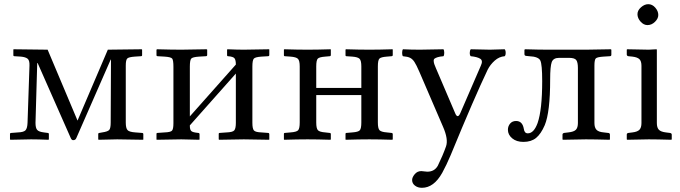

<svg xmlns="http://www.w3.org/2000/svg" viewBox="-20 -667 3255 919"><path d="M44.9 -431.2 208 -429.2 351.1 -89.8 496.1 -429.2 658.2 -431.2 660.2 -429.2V-402.8Q660.2 -397.9 653.8 -397.9L625 -396Q596.2 -394 589.1 -387Q582 -379.9 582 -353V-80.1Q582 -54.2 590.1 -44.7Q598.1 -35.2 627.9 -33.2L659.2 -30.8Q666 -30.8 666 -24.9V0L665 2Q573.2 0 541 0L452.1 2L450.2 0V-24.9Q450.2 -30.8 456.1 -30.8L469.2 -33.2Q496.1 -37.1 502.9 -45.2Q509.8 -53.2 509.8 -80.1L511.2 -381.8H509.8L345.2 -5.9Q341.3 3.9 330.1 3.9Q323.2 3.9 318.8 -5.9L160.2 -365.2H158.2L149.9 -79.1Q149.9 -54.2 158 -45.2Q166 -36.1 189.9 -33.2L208 -30.8Q213.9 -30.8 213.9 -24.9V0L211.9 2Q161.1 0 128.9 0L29.8 2L27.8 0V-25.9Q27.8 -30.8 35.2 -30.8L65.9 -33.2Q93.8 -34.2 102.3 -43.7Q110.8 -53.2 111.8 -79.1L121.1 -353Q122.1 -377.9 112.1 -386Q102.1 -394 80.1 -396L49.8 -397.9Q43.9 -397.9 43.9 -402.8V-429.2Z M847.7 -429.2Q847.7 -429.2 968.8 -431.2L971.7 -429.2V-403.8Q971.7 -397.9 964.8 -397.9L932.6 -396Q901.9 -394 895.3 -386.5Q888.7 -378.9 888.7 -348.1V-109.9L1108.9 -357.9Q1108.9 -378.9 1102.8 -387.5Q1096.7 -396 1071.8 -397.9Q1066.9 -397.9 1066.9 -402.8V-429.2L1068.8 -431.2Q1116.7 -429.2 1147 -429.2L1268.1 -431.2L1269 -429.2V-403.8Q1269 -397.9 1262.7 -397.9L1231 -396Q1202.1 -394 1195.1 -386.5Q1188 -378.9 1188 -348.1V-79.1Q1188 -51.3 1195.3 -42.7Q1202.6 -34.2 1231 -33.2L1262.7 -30.8Q1268.6 -30.8 1269 -24.9V0L1268.1 2Q1182.1 0 1147 0Q1114.7 0 1028.8 2L1026.9 0V-25.9Q1026.9 -30.8 1031.7 -30.8L1064.9 -33.2Q1093.8 -34.2 1101.3 -43Q1108.9 -51.8 1108.9 -79.1V-314.9L888.7 -66.9V-64.9Q888.7 -45.9 895.8 -39.6Q902.8 -33.2 928.7 -30.8Q934.6 -30.8 935.1 -24.9V0L933.6 2L847.7 0Q815.4 0 730 2L729 0V-25.9Q729 -30.8 733.9 -30.8L768.1 -33.2Q796.9 -34.2 803.5 -42Q810.1 -49.8 810.1 -77.1V-347.2Q810.1 -379.4 804 -386.7Q797.9 -394 768.1 -396L735.8 -397.9Q729 -397.9 729 -402.8V-429.2L731.9 -431.2Q802.7 -429.2 847.7 -429.2Z M1709.5 -81.1V-211.9H1493.7V-81.1Q1493.7 -52.2 1501.7 -43.7Q1509.8 -35.2 1536.6 -33.2L1557.6 -30.8Q1563.5 -30.8 1563.5 -24.9V0L1561.5 2Q1497.6 0 1452.6 0Q1403.8 0 1339.8 2L1338.9 0V-25.9Q1338.9 -30.8 1343.8 -30.8L1370.6 -33.2Q1399.4 -35.2 1407 -43.5Q1414.6 -51.8 1414.6 -81.1V-349.1Q1414.6 -377 1406 -385.5Q1397.5 -394 1370.6 -396L1343.8 -397.9Q1338.9 -397.9 1338.9 -402.8V-429.2L1340.8 -431.2Q1404.8 -429.2 1452.6 -429.2Q1498.5 -429.2 1562.5 -431.2L1563.5 -429.2V-403.8Q1563.5 -397.9 1557.6 -397.9L1536.6 -396Q1508.8 -394 1501.2 -386.5Q1493.7 -378.9 1493.7 -349.1V-246.1H1709.5V-349.1Q1709.5 -377 1701.2 -385.5Q1692.9 -394 1666.5 -396L1638.7 -397.9Q1633.8 -397.9 1633.8 -402.8V-429.2L1635.7 -431.2Q1699.7 -429.2 1748.5 -429.2Q1794.4 -429.2 1858.9 -431.2L1859.9 -429.2V-403.8Q1859.9 -397.9 1853.5 -397.9L1831.5 -396Q1803.7 -394 1796.1 -386.5Q1788.6 -378.9 1788.6 -349.1V-81.1Q1788.6 -52.2 1796.6 -43.7Q1804.7 -35.2 1831.5 -33.2L1853.5 -30.8Q1859.4 -30.8 1859.9 -24.9V0L1857.4 2Q1793.5 0 1748.5 0Q1698.7 0 1634.8 2L1633.8 0V-25.9Q1633.8 -30.8 1638.7 -30.8L1666.5 -33.2Q1695.3 -35.2 1702.4 -43.7Q1709.5 -52.2 1709.5 -81.1Z M2096.7 160.2Q2056.6 231.9 1999.5 231.9Q1979.5 231.9 1966.1 221.4Q1952.6 210.9 1952.6 194.8Q1952.6 181.6 1965.1 166.7Q1977.5 151.9 1996.6 151.9Q2001.5 151.9 2010 153.3Q2018.6 154.8 2025.4 154.8Q2059.6 154.8 2075.7 126Q2099.6 77.1 2114.7 34.2Q2127 0 2100.6 -60.1L1987.3 -323.2Q1972.7 -356.9 1963.6 -370.6Q1954.6 -384.3 1943.1 -390.1Q1931.6 -396 1908.7 -397.9Q1904.8 -401.9 1904.8 -413.8Q1904.8 -425.8 1908.7 -431.2Q1948.7 -429.2 1989.7 -429.2Q2028.8 -429.2 2102.5 -431.2Q2106.4 -426.3 2106.4 -414.1Q2106.4 -401.9 2102.5 -397.9Q2085 -396.5 2075 -393.3Q2064.9 -390.1 2060.1 -386.5Q2055.2 -382.8 2055.9 -374.3Q2056.6 -365.7 2059.1 -359.1Q2061.5 -352.5 2067.4 -338.4Q2068.8 -335 2069.8 -333L2158.7 -125Q2161.6 -117.7 2164.8 -114.3Q2168 -110.8 2170.9 -111.1Q2173.8 -111.3 2176.8 -114.5Q2179.7 -117.7 2182.6 -124L2281.7 -353Q2293 -377 2278.3 -386Q2263.7 -395 2233.4 -397.9Q2228.5 -401.9 2228.5 -413.8Q2228.5 -425.8 2233.4 -431.2Q2307.6 -429.2 2324.7 -429.2Q2345.7 -429.2 2395.5 -431.2Q2400.4 -426.3 2400.4 -414.1Q2400.4 -401.9 2395.5 -397.9Q2369.6 -396 2348.1 -377Q2326.7 -357.9 2314.5 -334Q2250.5 -200.2 2137.7 74.2Q2116.7 124 2096.7 160.2Z M2411.1 -45.9Q2411.1 -63 2421.6 -75.4Q2432.1 -87.9 2450.2 -87.9Q2481 -87.9 2487.3 -49.8Q2490.2 -28.8 2506.3 -28.8Q2535.2 -28.8 2553.2 -78.1Q2575.2 -142.1 2575.2 -278.8Q2575.2 -358.9 2566.2 -377.4Q2557.1 -396 2513.2 -397.9Q2503.4 -398.9 2498.8 -399.4Q2494.1 -399.9 2492.2 -401.9Q2490.2 -403.8 2490.2 -409.2V-429.2L2494.1 -431.2Q2560.1 -429.2 2602.1 -429.2H2786.1L2903.3 -431.2L2906.2 -429.2V-404.8Q2906.2 -397.9 2898.4 -397.9L2868.2 -396Q2838.4 -394 2831.8 -387.5Q2825.2 -380.9 2825.2 -353V-78.1Q2825.2 -56.2 2835.2 -45.7Q2845.2 -35.2 2870.1 -33.2L2890.1 -30.8Q2898.9 -30.8 2899.4 -22.9V0L2897.5 2Q2825.7 0 2784.2 0L2674.3 2L2672.4 0V-22.9Q2672.4 -28.8 2680.2 -30.8L2700.2 -33.2Q2727.1 -36.1 2736.6 -46.1Q2746.1 -56.2 2746.1 -78.1V-341.8Q2746.1 -368.7 2738.3 -379.4Q2730.5 -390.1 2703.1 -390.1H2656.2Q2628.4 -390.1 2620.8 -369.6Q2613.3 -349.1 2613.3 -286.1Q2613.3 -130.4 2587.4 -67.9Q2569.3 -25.9 2545.9 -6.8Q2522.5 12.2 2485.4 12.2Q2452.1 12.2 2431.6 -4.9Q2411.1 -22 2411.1 -45.9Z M3124 -429.2V-78.1Q3124 -56.2 3133.5 -46.1Q3143.1 -36.1 3167 -33.2L3186 -30.8Q3194.8 -29.8 3195.3 -22.9V0L3192.9 2Q3124 0 3085 0L2981.9 2L2980 0V-22.9Q2980 -29.8 2988.3 -30.8L3007.3 -33.2Q3031.2 -36.1 3040.8 -46.1Q3050.3 -56.2 3050.3 -78.1V-352.1Q3050.3 -374 3040.8 -383.5Q3031.2 -393.1 3007.3 -396L2988.3 -397.9Q2980.5 -398.9 2980 -405.8V-429.2L2981.9 -431.2Q3049.8 -429.2 3085 -429.2L3122.1 -431.2ZM3031.2 -599.1Q3031.2 -617.2 3048.1 -632.1Q3064.9 -647 3083 -647Q3102.1 -647 3116.5 -630.4Q3130.9 -613.8 3130.9 -595.2Q3130.9 -578.1 3115 -562.5Q3099.1 -546.9 3079.1 -546.9Q3061 -546.9 3046.1 -563.5Q3031.2 -580.1 3031.2 -599.1Z"/></svg>

Font: Linux Libertine Capitals
Style: Small Caps
Weight: 400
Designer: Philipp H. Poll
Foundry: Philipp H. Poll
Version: Version 5.1.3